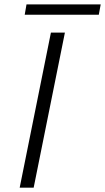

<svg xmlns="http://www.w3.org/2000/svg" viewBox="-20 -871 487 891"><path d="M71.3 0 216.3 -719.7H281.2L136.2 0ZM94.7 -802.7 103 -850.6H447.3L438.5 -802.7Z"/></svg>

Font: Reddit Sans Light
Style: Italic
Weight: 300
Italic angle: -11.25°
Designer: Stephen Hutchings
Version: Version 1.013